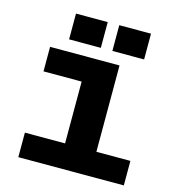

<svg xmlns="http://www.w3.org/2000/svg" viewBox="-107 -810 815 900"><g transform="rotate(15 300.0 -360.0)"><path d="M64 0V-119H259V-419H74V-538H411V-119H576V0ZM151 -595V-720H305V-595ZM361 -595V-720H515V-595Z"/></g></svg>

Font: Geist Mono ExtraBold
Style: Regular
Weight: 800
Monospace: yes
Designer: Basement.studio, Andrés Briganti, Mateo Zaragoza
Foundry: Basement.studio, Vercel, Andrés Briganti, Guido Ferreyra, Mateo Zaragoza
Version: Version 1.500; ttfautohint (v1.8.4.7-5d5b)